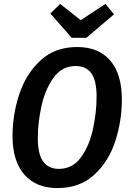

<svg xmlns="http://www.w3.org/2000/svg" viewBox="-20 -945 664 980"><path d="M602 -438Q602 -328 568.5 -224.5Q535 -121 461 -53Q387 15 273 15Q164 15 104 -54Q44 -123 44 -251Q44 -359 78 -463Q112 -567 186 -636Q260 -705 374 -705Q483 -705 542.5 -636Q602 -567 602 -438ZM173 -239Q173 -158 200.5 -120.5Q228 -83 280 -83Q351 -83 394 -143Q437 -203 455 -288Q473 -373 473 -453Q473 -533 446.5 -570.5Q420 -608 366 -608Q296 -608 253 -548Q210 -488 191.5 -403Q173 -318 173 -239ZM562 -872 421 -752H346L237 -876L287 -925L392 -842L518 -925Z"/></svg>

Font: Fira Sans Condensed Medium
Style: Italic
Weight: 500
Width: 3
Italic angle: -8°
Designer: bBox Type GmbH & Carrois Corporate GbR & Edenspiekermann AG
Foundry: bBox Type GmbH & Carrois Corporate GbR & Edenspiekermann AG
Version: Version 4.301